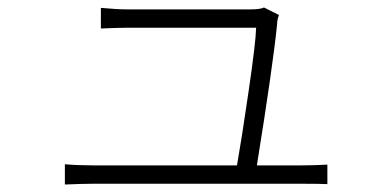

<svg xmlns="http://www.w3.org/2000/svg" viewBox="-20 -515 1040 512"><path d="M665 -74H785Q815 -74 853 -76V-24Q836 -25 788 -25H227Q203 -25 153 -23V-77Q188 -74 227 -74H612Q624 -142 643 -272Q662 -402 663 -441H318Q293 -441 249 -439V-494Q293 -490 317 -490H648Q674 -490 684 -495L724 -475Q719 -463 719 -451Q708 -341 665 -74Z"/></svg>

Font: Noto Sans Korean Light
Style: Regular
Weight: 300
Designer: Ryoko NISHIZUKA  (kana & ideographs); Paul D. Hunt (Latin, Greek & Cyrillic); Wenlong ZHANG  (bopomofo); Sandoll Communi
Foundry: Adobe Systems Incorporated
Version: Version 1.000;PS 1;hotconv 1.0.78;makeotf.lib2.5.61930